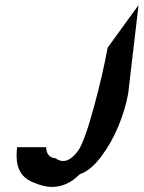

<svg xmlns="http://www.w3.org/2000/svg" viewBox="-20 -759 570 762"><path d="M47.9 -174.8H163.1Q164.6 -133.8 200.2 -130.9Q215.3 -120.1 231 -120.1Q260.7 -120.1 291 -162.1Q315.9 -199.2 352.1 -332Q388.2 -464.8 407.2 -569.8L529.8 -738.8L488.8 -388.2Q477.1 -323.2 449 -256.1Q420.9 -189 379.9 -135.3Q338.9 -81.5 296.9 -67.9Q247.6 -17.1 185.1 -17.1Q155.3 -17.1 117.2 -33.2Q45.9 -58.1 45.9 -139.2Q45.9 -161.6 47.9 -174.8Z"/></svg>

Font: Involve SemiBold Oblique
Style: Italic
Weight: 600
Italic angle: -10.5°
Designer: Stefan Peev
Foundry: Context Ltd.
Version: Version 1.001